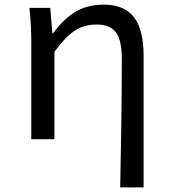

<svg xmlns="http://www.w3.org/2000/svg" viewBox="-20 -601 740 829"><path d="M506 -346C506 -185 503 24 499 208H600V-359C600 -504 551 -581 428 -581C336 -581 273 -543 209 -457H206L197 -567H107C114 -508 115 -456 115 -410V0H215V-377C283 -470 330 -495 398 -495C476 -495 506 -451 506 -346Z"/></svg>

Font: Kawkab Mono Light
Style: Bold
Weight: 400
Monospace: yes
Designer: Abdullah Arif
Foundry: Abdullah Arif
Version: Version 1.000;PS 000.500;hotconv 1.0.88;makeotf.lib2.5.64775